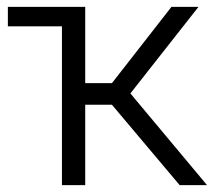

<svg xmlns="http://www.w3.org/2000/svg" viewBox="-20 -541 625 561"><path d="M161 0V-464H3V-521H229V-298H307L481 -521H560L361 -268L585 0H505L307 -235H229V0Z"/></svg>

Font: Raleway
Style: Regular
Weight: 400
Designer: Matt McInerney, Pablo Impallari, Rodrigo Fuenzalida
Foundry: Matt McInerney, Pablo Impallari, Rodrigo Fuenzalida
Version: Version 4.101;RELEASE